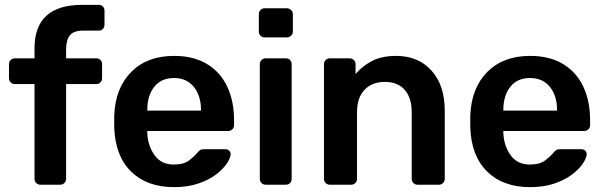

<svg xmlns="http://www.w3.org/2000/svg" viewBox="-20 -760 2488 790"><path d="M146 0Q136 0 129 -7Q122 -14 122 -24V-414H41Q31 -414 24 -421Q17 -428 17 -439V-496Q17 -506 24 -513Q31 -520 41 -520H122V-561Q122 -740 318 -740H386Q397 -740 403.5 -733Q410 -726 410 -716V-659Q410 -648 403.5 -641Q397 -634 386 -634H322Q282 -634 267 -614Q252 -594 252 -556V-520H376Q387 -520 393.5 -513Q400 -506 400 -496V-439Q400 -428 393.5 -421Q387 -414 376 -414H252V-24Q252 -14 245 -7Q238 0 228 0Z M696 10Q585 10 519.5 -54Q454 -118 450 -236Q450 -245 450 -261Q450 -277 450 -286Q455 -399 520.5 -464.5Q586 -530 696 -530Q777 -530 832 -496.5Q887 -463 915 -403.5Q943 -344 943 -266V-245Q943 -235 936 -228Q929 -221 918 -221H586V-213Q588 -161 615.5 -122Q643 -83 695 -83Q737 -83 759.5 -101Q782 -119 790 -129Q799 -140 804 -143Q809 -146 821 -146H907Q917 -146 923 -140Q929 -134 929 -125Q928 -109 912.5 -86Q897 -63 867.5 -41Q838 -19 795 -4.5Q752 10 696 10ZM586 -305H807V-308Q807 -366 777.5 -402.5Q748 -439 696 -439Q643 -439 614.5 -402.5Q586 -366 586 -308Z M1069 -606Q1059 -606 1052 -613Q1045 -620 1045 -630V-702Q1045 -712 1052 -719Q1059 -726 1069 -726H1160Q1170 -726 1177.5 -719Q1185 -712 1185 -702V-630Q1185 -620 1177.5 -613Q1170 -606 1160 -606ZM1073 0Q1063 0 1056 -7Q1049 -14 1049 -24V-496Q1049 -506 1056 -513Q1063 -520 1073 -520H1156Q1167 -520 1173.5 -513Q1180 -506 1180 -496V-24Q1180 -14 1173.5 -7Q1167 0 1156 0Z M1337 0Q1327 0 1320 -7Q1313 -14 1313 -24V-496Q1313 -506 1320 -513Q1327 -520 1337 -520H1419Q1429 -520 1436 -513Q1443 -506 1443 -496V-455Q1469 -487 1509.5 -508.5Q1550 -530 1610 -530Q1701 -530 1755.5 -469.5Q1810 -409 1810 -305V-24Q1810 -14 1803 -7Q1796 0 1786 0H1698Q1688 0 1681 -7Q1674 -14 1674 -24V-299Q1674 -357 1645.5 -390Q1617 -423 1563 -423Q1511 -423 1480 -390.5Q1449 -358 1449 -299V-24Q1449 -14 1442 -7Q1435 0 1425 0Z M2161 10Q2050 10 1984.5 -54Q1919 -118 1915 -236Q1915 -245 1915 -261Q1915 -277 1915 -286Q1920 -399 1985.5 -464.5Q2051 -530 2161 -530Q2242 -530 2297 -496.5Q2352 -463 2380 -403.5Q2408 -344 2408 -266V-245Q2408 -235 2401 -228Q2394 -221 2383 -221H2051V-213Q2053 -161 2080.5 -122Q2108 -83 2160 -83Q2202 -83 2224.5 -101Q2247 -119 2255 -129Q2264 -140 2269 -143Q2274 -146 2286 -146H2372Q2382 -146 2388 -140Q2394 -134 2394 -125Q2393 -109 2377.5 -86Q2362 -63 2332.5 -41Q2303 -19 2260 -4.5Q2217 10 2161 10ZM2051 -305H2272V-308Q2272 -366 2242.5 -402.5Q2213 -439 2161 -439Q2108 -439 2079.5 -402.5Q2051 -366 2051 -308Z"/></svg>

Font: Rubik Medium
Style: Regular
Weight: 500
Designer: Hubert and Fischer
Foundry: Hubert and Fischer
Version: Version 2.300; ttfautohint (v1.8.4.7-5d5b);gftools[0.9.30]